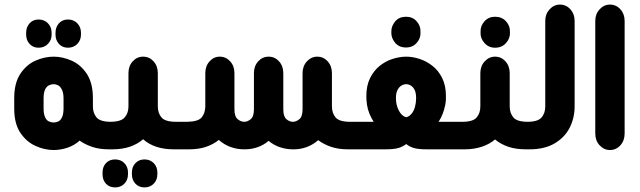

<svg xmlns="http://www.w3.org/2000/svg" viewBox="-20 -651 2788 837"><path d="M148 -443Q124 -443 109 -459.5Q94 -476 94 -500V-508Q94 -533 109 -549.5Q124 -566 148 -566Q173 -566 189 -549.5Q205 -533 205 -508V-500Q205 -476 189 -459.5Q173 -443 148 -443ZM276 -443Q252 -443 237 -459.5Q222 -476 222 -500V-508Q222 -533 237 -549.5Q252 -566 276 -566Q301 -566 317 -549.5Q333 -533 333 -508V-500Q333 -476 317 -459.5Q301 -443 276 -443ZM469 -120V0H455Q414 0 382.5 -10.5Q351 -21 327 -38Q304 -17 274 -7Q244 3 214 3Q174 3 134.5 -15Q95 -33 68.5 -72.5Q42 -112 42 -178V-223Q42 -289 68.5 -329Q95 -369 134.5 -386.5Q174 -404 214 -404Q253 -404 292.5 -386.5Q332 -369 358.5 -329Q385 -289 385 -223V-187Q385 -158 401 -139Q417 -120 464 -120ZM257 -180V-221Q257 -246 250 -260Q243 -274 233.5 -279Q224 -284 214 -284Q203 -284 193 -279Q183 -274 176.5 -260.5Q170 -247 170 -221V-180Q170 -154 176.5 -140Q183 -126 193.5 -121.5Q204 -117 214 -117Q224 -117 234 -121.5Q244 -126 250.5 -140Q257 -154 257 -180Z M752 -120V0H738Q694 0 660.5 -11.5Q627 -23 604 -44Q580 -23 546.5 -11.5Q513 0 470 0H456V-120H460Q507 -120 523.5 -139Q540 -158 540 -187V-332Q540 -363 558.5 -383.5Q577 -404 604 -404Q631 -404 649.5 -383.5Q668 -363 668 -332V-187Q668 -158 684 -139Q700 -120 748 -120ZM482 44Q506 44 522 60Q538 76 538 101V108Q538 134 522 150Q506 166 482 166Q457 166 442 150Q427 134 427 108V101Q427 76 442 60Q457 44 482 44ZM610 44Q634 44 650 60Q666 76 666 101V108Q666 134 650 150Q634 166 610 166Q586 166 570.5 150Q555 134 555 108V101Q555 76 570.5 60Q586 44 610 44Z M740 0V-120H797Q844 -121 859 -139Q874 -157 875 -186V-332Q875 -363 893.5 -383.5Q912 -404 938 -404Q965 -404 983.5 -383.5Q1002 -363 1002 -332V-175Q1002 -143 1016 -131.5Q1030 -120 1045 -120Q1059 -120 1073 -131.5Q1087 -143 1087 -175V-332Q1087 -363 1105.5 -383.5Q1124 -404 1151 -404Q1178 -404 1196.5 -383.5Q1215 -363 1215 -332V-175Q1215 -143 1228.5 -131.5Q1242 -120 1257 -120Q1271 -120 1285 -131.5Q1299 -143 1299 -175V-332Q1299 -363 1318 -383.5Q1337 -404 1363 -404Q1390 -404 1408.5 -383.5Q1427 -363 1427 -332V-187Q1427 -158 1443 -139Q1459 -120 1507 -120H1511V0H1497Q1455 0 1423 -11Q1391 -22 1367 -40Q1346 -21 1318.5 -10.5Q1291 0 1261 0H1257Q1227 0 1199.5 -9.5Q1172 -19 1151 -37Q1130 -19 1103.5 -9.5Q1077 0 1047 0H1044Q1013 0 984.5 -10.5Q956 -21 934 -41Q909 -21 877 -10.5Q845 0 804 0Z M1750 -444Q1720 -444 1703 -464Q1686 -484 1686 -507V-514Q1686 -538 1703 -558Q1720 -578 1750 -578Q1779 -578 1796.5 -558Q1814 -538 1813 -514V-507Q1814 -484 1796.5 -464Q1779 -444 1750 -444ZM1498 0V-120H1609Q1598 -137 1590.5 -155.5Q1583 -174 1580 -193.5Q1577 -213 1577 -232Q1577 -278 1593.5 -311Q1610 -344 1636 -364.5Q1662 -385 1692.5 -394.5Q1723 -404 1751 -404Q1778 -404 1808 -394.5Q1838 -385 1864.5 -364.5Q1891 -344 1907.5 -311Q1924 -278 1924 -232Q1925 -213 1921 -193.5Q1917 -174 1910 -155.5Q1903 -137 1892 -120H2002L2003 0H1841Q1803 0 1783.5 -6Q1764 -12 1751 -23Q1737 -12 1717.5 -6Q1698 0 1659 0ZM1751 -140Q1764 -143 1774 -155Q1784 -167 1789 -185Q1794 -203 1794 -223Q1794 -246 1787.5 -259Q1781 -272 1771 -278Q1761 -284 1751 -284Q1740 -284 1730 -278Q1720 -272 1713 -259Q1706 -246 1706 -223Q1706 -203 1712 -185Q1718 -167 1728 -155Q1738 -143 1751 -140Z M2138 -443Q2110 -443 2092 -463.5Q2074 -484 2075 -507V-513Q2074 -538 2092 -558Q2110 -578 2138 -578Q2168 -578 2186 -558Q2204 -538 2203 -513V-507Q2204 -484 2186 -463.5Q2168 -443 2138 -443ZM2286 -120V0H2272Q2228 0 2195 -11.5Q2162 -23 2138 -43Q2115 -23 2081 -11.5Q2047 0 2005 0H1991V-120H1995Q2042 -120 2058 -139Q2074 -158 2074 -187V-332Q2074 -363 2093 -383.5Q2112 -404 2138 -404Q2165 -404 2183.5 -383.5Q2202 -363 2202 -332V-187Q2202 -158 2218 -139Q2234 -120 2282 -120Z M2274 0V-120H2278Q2325 -120 2341 -139Q2357 -158 2357 -187V-560Q2357 -590 2376 -610.5Q2395 -631 2421 -631Q2448 -631 2466.5 -610.5Q2485 -590 2485 -560V-187Q2485 -137 2463.5 -94.5Q2442 -52 2398 -26Q2354 0 2288 0Z M2575 -560Q2575 -590 2594 -610.5Q2613 -631 2639 -631Q2666 -631 2684.5 -610.5Q2703 -590 2703 -560V-69Q2703 -38 2684.5 -17.5Q2666 3 2639 3Q2613 3 2594 -17.5Q2575 -38 2575 -69Z"/></svg>

Font: Beiruti ExtraBold
Style: Regular
Weight: 800
Designer: Arlette Boutros
Foundry: Boutros
Version: Version 1.41